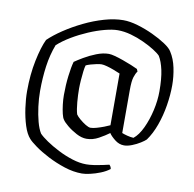

<svg xmlns="http://www.w3.org/2000/svg" viewBox="-95 -800 1111 1097"><g transform="rotate(10 461.0 -252.0)"><path d="M451 200Q401 200 349 183Q297 166 250.5 142Q204 118 171 94Q138 70 127 57Q105 33 90.5 -12.5Q76 -58 68.5 -111Q61 -164 61 -210Q61 -306 78 -388Q95 -470 117 -516Q150 -548 199.5 -581Q249 -614 306.5 -642Q364 -670 423 -687Q482 -704 533 -704Q571 -704 617 -690.5Q663 -677 707 -656.5Q751 -636 784 -614Q817 -592 827 -574Q851 -537 861.5 -486.5Q872 -436 872 -386Q872 -330 862 -268.5Q852 -207 832 -151.5Q812 -96 783 -56Q774 -47 752.5 -33.5Q731 -20 705.5 -10Q680 0 660 0Q631 0 606 -20Q581 -40 571 -56Q547 -38 512.5 -19Q478 0 442 0Q414 0 383 -16.5Q352 -33 328 -53Q304 -73 297 -85Q290 -94 284.5 -117Q279 -140 275.5 -169Q272 -198 272 -224Q272 -282 278.5 -335.5Q285 -389 294 -420Q311 -432 343 -451Q375 -470 413 -485Q451 -500 485 -500Q498 -500 520.5 -494Q543 -488 569.5 -478.5Q596 -469 619.5 -459.5Q643 -450 657 -443L663 -429Q653 -416 645.5 -392.5Q638 -369 638 -317V-68Q650 -63 669 -58Q688 -53 706 -52Q735 -75 757.5 -123Q780 -171 793 -228.5Q806 -286 806 -339Q806 -413 795.5 -461.5Q785 -510 767 -539Q755 -552 728 -569Q701 -586 664.5 -603Q628 -620 588.5 -631Q549 -642 512 -642Q481 -642 437 -630.5Q393 -619 345 -598.5Q297 -578 252.5 -551.5Q208 -525 176 -496Q153 -436 143.5 -367.5Q134 -299 134 -223Q134 -179 140 -133Q146 -87 156.5 -47.5Q167 -8 182 16Q197 32 228.5 53.5Q260 75 301 96Q342 117 385 130.5Q428 144 466 144Q485 144 509.5 140.5Q534 137 557.5 132Q581 127 597 123Q601 126 604.5 132Q608 138 609 146Q587 163 557 175Q527 187 498 193.5Q469 200 451 200ZM454 -66Q468 -66 489 -72Q510 -78 531 -86Q552 -94 564 -100V-400Q548 -407 527 -415Q506 -423 486 -428.5Q466 -434 454 -434Q444 -434 426.5 -430.5Q409 -427 392 -422Q375 -417 365 -412Q361 -400 358 -376Q355 -352 353 -324Q351 -296 351 -274Q351 -239 354.5 -197Q358 -155 366 -128Q373 -117 390 -102.5Q407 -88 425 -77Q443 -66 454 -66Z"/></g></svg>

Font: Texturina 72pt
Style: Regular
Weight: 400
Designer: Guillermo Torres Carreño
Foundry: Omnibus-Type
Version: Version 1.002; ttfautohint (v1.8.3)